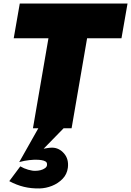

<svg xmlns="http://www.w3.org/2000/svg" viewBox="-20 -720 736 1078"><path d="M206 -19 88 190Q117 182 144.5 179Q172 176 188 177Q199 177 212.5 179Q226 181 235.5 186.5Q245 192 244 205Q244 216 233 224Q222 232 207.5 235.5Q193 239 180 239Q163 240 138.5 233Q114 226 94 214L32 297Q73 319 114.5 329Q156 339 203 338Q238 337 272 323.5Q306 310 331 284.5Q356 259 361 222Q367 173 339.5 141.5Q312 110 274 109Q261 109 248.5 111Q236 113 225 115L350 -13ZM57 -505H252L165 0H382L469 -505H662L696 -700H91Z"/></svg>

Font: Jost Black
Style: Italic
Weight: 900
Italic angle: -5°
Version: Version 3.710